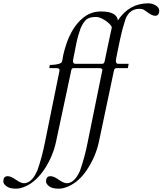

<svg xmlns="http://www.w3.org/2000/svg" viewBox="-208 -823 978 1155"><path d="M231 -456C231 -459.3 233.3 -472.3 238 -495C250.9 -557.5 253.7 -589 277 -653C287 -676.3 298.2 -693.5 310.5 -704.5C322.8 -715.5 342.7 -721 370 -721C400.2 -721 439.6 -691.7 453.5 -676.5C460.5 -668.8 464 -663.2 464 -659.5C464 -649.5 462.5 -647 460 -636.5C447.3 -582.6 435.9 -519.6 424 -466C421 -452.3 421 -439 405 -439H247C236.3 -439 231 -444.7 231 -456ZM-163 237C-179.7 237 -188 247.7 -188 269C-188 278.3 -181.7 287.8 -169 297.5C-156.3 307.2 -137 312 -111 312C-93.7 312 -74 307 -52 297C35.9 257.3 105.9 139.4 129 30L218 -387C220.1 -397.6 221.3 -413 233 -413H393C403 -412.3 408 -408.7 408 -402C407.3 -400 407 -398.7 407 -398L320 30C308.7 89.3 293.3 146.7 274 202C261.1 233.7 234.1 279 195 279C157.9 279 132.7 237 95 237C77.7 237 69 247.7 69 269C69 278.3 75.2 287.8 87.5 297.5C99.8 307.2 119.3 312 146 312C164 312 184 307 206 297C246.7 278.3 282 247 312 203C349.3 147.7 374.3 90 387 30L475 -387C477.1 -397.6 479.3 -413 491 -413H561L566 -439H504C494 -439 489 -444.7 489 -456C489 -461.3 492 -478.7 498 -508C499.3 -514.7 504.5 -539.5 513.5 -582.5C522.5 -625.5 532 -662 542 -692C553.8 -735.5 579.2 -770 631 -770C642.3 -770 651.5 -767.8 658.5 -763.5C672 -755.1 702.3 -728 725 -728C741.7 -728 750 -738.7 750 -760C750 -784.3 713.7 -803 686 -803H683.8C607.5 -803 546.6 -768.7 501 -700C497 -736 463 -754 399 -754C355.7 -754 317.7 -739.3 285 -710C252.3 -680.7 226 -643 206 -597C192.5 -566.8 180.6 -525.7 173 -494.5C169.3 -479.4 168.8 -464.3 165 -453C161.7 -440.3 137.3 -433.3 92 -432L88 -413H132C144 -413 150 -409.3 150 -402V-398L63 30C51.7 89.3 36.3 146.7 17 202C3.1 233.9 -22.7 279 -63 279C-98.7 279 -125.9 237 -163 237Z"/></svg>

Font: fbb
Style: Italic
Weight: 400
Italic angle: -12°
Designer: David J. Perry, Michael Sharpe
Version: Version 0.991